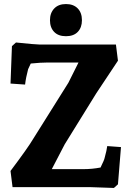

<svg xmlns="http://www.w3.org/2000/svg" viewBox="-20 -925 651 949"><path d="M368 -616H215Q182 -616 132 -611L119 -583Q108 -542 104 -507L32 -512L39 -697L59 -715Q154 -705 174 -705H553L563 -625L456 -464L300 -212L236 -89H393Q435 -89 477 -97Q496 -136 497 -144Q508 -184 510 -203L578 -198L563 -14L543 4Q448 0 428 0H42L32 -80Q119 -196 143 -237L318 -516ZM385 -825Q385 -789 364.5 -767.5Q344 -746 306 -746Q268 -746 247.5 -767.5Q227 -789 227 -825Q227 -861 248 -883Q269 -905 306 -905Q343 -905 364 -883.5Q385 -862 385 -825Z"/></svg>

Font: Andada
Style: Bold
Weight: 700
Designer: Carolina Giovagnoli
Foundry: Carolina Giovagnoli
Version: Version 1.003